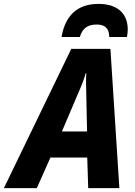

<svg xmlns="http://www.w3.org/2000/svg" viewBox="-80 -966 695 986"><path d="M236 -776H330C344 -825 375 -840 417 -840C461 -840 481 -818 481 -776H572C574 -788 576 -801 576 -815C576 -889 531 -946 426 -946C317 -946 255 -886 236 -776ZM-60 0H109L179 -157H368L373 0H533L487 -715H286ZM238 -291 324 -493C339 -527 351 -557 360 -590H363C361 -555 362 -522 363 -487L367 -291Z"/></svg>

Font: Noto Sans SemiCondensed ExtraBold
Style: Italic
Weight: 800
Width: 4
Italic angle: -12°
Designer: Monotype Design Team
Foundry: Monotype Imaging Inc.
Version: Version 2.013